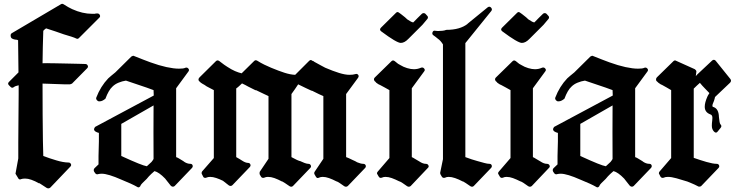

<svg xmlns="http://www.w3.org/2000/svg" viewBox="-20 -946 3942 1029"><path d="M512 -851Q519 -857 515 -865.5Q511 -874 501 -874Q493 -874 488 -873H492Q491 -873 490 -872.5Q489 -872 488 -872H474Q422 -872 367 -897Q347 -906 321 -923Q313 -928 306 -923L43 -768Q37 -764 37 -756Q37 -744 44.5 -739.5Q52 -735 65 -733L63 -734Q66 -733 69 -733Q73 -733 77 -730Q77 -686 78 -644.5Q79 -603 79 -558L28 -507Q19 -498 28 -489L37 -480Q45 -472 54 -479Q61 -485 80 -489Q80 -479 80 -440Q80 -402 79 -319Q78 -236 78 -181Q78 -127 78 -97L63 -15L77 8Q79 13 83.5 15Q88 17 93 14Q101 11 115 11Q144 11 190 37V35Q196 39 205.5 45Q215 51 230 61Q241 67 250 59L356 -52Q364 -59 360 -67Q356 -75 347 -75Q334 -75 317 -78Q300 -81 282 -86.5Q264 -92 245.5 -98Q227 -104 212 -110Q212 -133 211 -150.5Q210 -168 210 -192Q209 -258 208.5 -332Q208 -406 208 -498Q225 -497 240 -497Q255 -497 282.5 -495.5Q310 -494 327 -494Q346 -494 355 -494Q357 -494 361 -496Q365 -498 366 -498L447 -580Q454 -587 450 -595Q446 -603 437 -603Q429 -603 421 -603.5Q413 -604 403 -604Q374 -604 337 -605.5Q300 -607 264 -607H254Q246 -607 232.5 -607.5Q219 -608 208 -607Q209 -654 209.5 -695Q210 -736 212 -781Q216 -785 219 -788Q222 -791 227 -794Q254 -785 276 -778Q298 -771 322 -762Q346 -755 363 -749.5Q380 -744 390 -739Q397 -736 403 -742Z M1009 -46Q1015 -53 1012 -60.5Q1009 -68 1000 -68Q982 -68 964 -81H965Q951 -89 942 -95Q933 -101 924 -104V-473L990 -563Q996 -571 989.5 -578.5Q983 -586 974 -583Q968 -580 959.5 -579Q951 -578 939 -578Q911 -578 872 -586.5Q833 -595 786 -612Q769 -618 747.5 -626.5Q726 -635 698 -646Q696 -648 691.5 -646.5Q687 -645 684 -643L598 -558Q586 -548 576 -540Q566 -532 560 -526Q519 -483 496 -423Q494 -419 496.5 -413.5Q499 -408 503 -406Q507 -403 509 -403Q513 -403 515 -403Q528 -403 545 -417Q562 -463 583 -482Q596 -495 615.5 -503Q635 -511 655 -514Q692 -501 729 -489Q766 -477 803 -463Q803 -454 803.5 -448.5Q804 -443 804 -434L490 -266Q488 -264 486 -260Q484 -256 484 -254Q484 -246 492 -241Q500 -236 509 -234H510Q510 -210 510 -188Q510 -166 509 -150Q508 -132 508 -110Q508 -89 508 -65L487 -45Q483 -41 482.5 -36Q482 -31 484 -27L490 -18Q497 -9 507 -13Q516 -15 525 -15Q542 -15 568.5 -7Q595 1 631 17Q688 40 714 55Q721 60 726.5 57Q732 54 734 47Q736 41 766 13Q767 11 778 -1Q789 -13 808 -29Q832 -23 865 11Q870 17 877.5 27Q885 37 895 49Q900 54 905.5 54.5Q911 55 916 51ZM803 -95Q801 -89 798 -86Q795 -83 792 -78Q786 -73 779.5 -66.5Q773 -60 767 -55Q754 -57 721.5 -70Q689 -83 630 -110V-282L803 -381Q802 -307 802.5 -236.5Q803 -166 803 -95Z M1937 -46Q1943 -53 1939.5 -60.5Q1936 -68 1926 -68Q1914 -68 1892 -77H1893Q1883 -83 1872 -87.5Q1861 -92 1850 -98Q1844 -100 1841.5 -101.5Q1839 -103 1835 -104V-442L1899 -529Q1905 -538 1899.5 -545Q1894 -552 1885 -549Q1878 -547 1870.5 -546Q1863 -545 1853 -545Q1830 -545 1797.5 -555Q1765 -565 1723 -583Q1718 -586 1700.5 -595Q1683 -604 1664 -615Q1662 -618 1657.5 -619Q1653 -620 1650 -623Q1644 -627 1636 -619L1562 -545Q1536 -546 1505 -556Q1474 -566 1433 -583Q1414 -591 1396.5 -599.5Q1379 -608 1358 -621Q1349 -626 1342 -619Q1325 -603 1308.5 -586Q1292 -569 1275 -553Q1258 -557 1239.5 -565Q1221 -573 1198 -588Q1192 -592 1181.5 -599Q1171 -606 1155 -619Q1145 -626 1137 -618L1049 -531Q1043 -525 1044 -518Q1045 -511 1052 -507Q1052 -507 1056 -503Q1062 -499 1066 -496.5Q1070 -494 1076 -491Q1086 -483 1101 -476Q1116 -469 1126 -463V-99L1063 -27Q1058 -18 1063 -11L1069 1Q1071 6 1076.5 7Q1082 8 1086 6Q1095 2 1106 2Q1121 2 1139 8Q1157 14 1175 23Q1186 31 1207 48Q1218 54 1226 46L1319 -51Q1325 -58 1321.5 -65.5Q1318 -73 1309 -73Q1303 -73 1295 -76Q1287 -79 1281 -83Q1273 -88 1262.5 -94.5Q1252 -101 1246 -104V-472Q1256 -479 1263 -486Q1270 -493 1277 -499Q1285 -495 1294.5 -490.5Q1304 -486 1310 -482L1348 -463Q1351 -462 1353 -462Q1356 -462 1358 -460Q1377 -451 1393.5 -443Q1410 -435 1419 -431V-95L1372 -25Q1370 -18 1372 -11L1379 1Q1382 6 1387 7Q1392 8 1397 6Q1405 2 1416 2Q1433 2 1451 8.5Q1469 15 1492 27V26Q1498 29 1507 35Q1516 41 1532 52Q1542 58 1550 51L1643 -46Q1649 -52 1645.5 -60Q1642 -68 1632 -68Q1625 -68 1612.5 -72.5Q1600 -77 1588 -83Q1585 -83 1579.5 -85.5Q1574 -88 1571 -89Q1565 -92 1556.5 -96.5Q1548 -101 1542 -104V-442Q1551 -455 1560.5 -468Q1570 -481 1578 -494Q1603 -481 1619 -474Q1635 -467 1647 -461Q1651 -459 1653 -459Q1656 -459 1658 -457Q1675 -448 1689.5 -441.5Q1704 -435 1713 -431V-95L1666 -25Q1662 -18 1666 -11L1673 1Q1679 12 1690 6Q1698 2 1710 2Q1725 2 1743.5 8.5Q1762 15 1785 27V26Q1791 29 1800.5 35Q1810 41 1825 52Q1835 58 1844 51Z M2270 -844Q2274 -848 2273.5 -853.5Q2273 -859 2269 -862L2260 -872Q2252 -879 2242 -873Q2230 -862 2218.5 -850Q2207 -838 2195 -826Q2186 -826 2163 -842L2164 -841Q2155 -850 2150.5 -853.5Q2146 -857 2141 -861Q2135 -866 2129 -870.5Q2123 -875 2117 -879Q2109 -885 2101 -876L2022 -798Q2011 -787 2023 -778Q2106 -716 2128 -716Q2148 -716 2169 -738L2244 -813ZM2273 -46Q2280 -52 2276 -60Q2272 -68 2262 -68Q2246 -68 2227 -81Q2214 -88 2204 -94.5Q2194 -101 2187 -104V-473L2253 -563Q2260 -571 2253 -579Q2246 -587 2236 -583Q2218 -575 2198 -575Q2182 -575 2162 -581Q2142 -587 2126 -597Q2121 -599 2113.5 -604Q2106 -609 2096 -618Q2086 -626 2078 -618L1989 -531Q1983 -525 1984.5 -518Q1986 -511 1993 -507Q1993 -507 1996 -503Q2002 -499 2006 -496Q2010 -493 2016 -491Q2028 -485 2042 -477Q2056 -469 2067 -463V-99L2005 -27Q1997 -18 2003 -11L2010 1Q2013 6 2017.5 7Q2022 8 2027 6Q2035 2 2046 2Q2062 2 2080 8.5Q2098 15 2122 27V26Q2128 29 2137.5 35Q2147 41 2162 52Q2172 58 2181 51Z M2613 -887Q2620 -896 2612 -905Q2604 -914 2594 -907L2485 -818H2486Q2445 -786 2372 -786Q2362 -782 2350.5 -781Q2339 -780 2332 -780Q2328 -780 2324 -780Q2319 -780 2313 -781Q2302 -784 2298 -773Q2294 -762 2304 -756Q2312 -750 2315 -748Q2316 -747 2320.5 -743.5Q2325 -740 2326 -739Q2341 -729 2354 -708V-93L2339 -20Q2339 -15 2341 -11L2348 1Q2351 6 2356 7Q2361 8 2366 6Q2373 2 2385 2Q2400 2 2419 8.5Q2438 15 2461 27V26Q2467 29 2476 35Q2485 41 2501 52Q2511 58 2519 51L2612 -46Q2618 -53 2615 -60.5Q2612 -68 2603 -68Q2592 -68 2576 -72.5Q2560 -77 2538 -83Q2523 -87 2508 -92Q2493 -97 2474 -104V-715Z M2919 -844Q2923 -848 2922.5 -853.5Q2922 -859 2918 -862L2909 -872Q2901 -879 2891 -873Q2879 -862 2867.5 -850Q2856 -838 2844 -826Q2835 -826 2812 -842L2813 -841Q2804 -850 2799.5 -853.5Q2795 -857 2790 -861Q2784 -866 2778 -870.5Q2772 -875 2766 -879Q2758 -885 2750 -876L2671 -798Q2660 -787 2672 -778Q2755 -716 2777 -716Q2797 -716 2818 -738L2893 -813ZM2922 -46Q2929 -52 2925 -60Q2921 -68 2911 -68Q2895 -68 2876 -81Q2863 -88 2853 -94.5Q2843 -101 2836 -104V-473L2902 -563Q2909 -571 2902 -579Q2895 -587 2885 -583Q2867 -575 2847 -575Q2831 -575 2811 -581Q2791 -587 2775 -597Q2770 -599 2762.5 -604Q2755 -609 2745 -618Q2735 -626 2727 -618L2638 -531Q2632 -525 2633.5 -518Q2635 -511 2642 -507Q2642 -507 2645 -503Q2651 -499 2655 -496Q2659 -493 2665 -491Q2677 -485 2691 -477Q2705 -469 2716 -463V-99L2654 -27Q2646 -18 2652 -11L2659 1Q2662 6 2666.5 7Q2671 8 2676 6Q2684 2 2695 2Q2711 2 2729 8.5Q2747 15 2771 27V26Q2777 29 2786.5 35Q2796 41 2811 52Q2821 58 2830 51Z M3469 -46Q3475 -53 3472 -60.5Q3469 -68 3460 -68Q3442 -68 3424 -81H3425Q3411 -89 3402 -95Q3393 -101 3384 -104V-473L3450 -563Q3456 -571 3449.5 -578.5Q3443 -586 3434 -583Q3428 -580 3419.5 -579Q3411 -578 3399 -578Q3371 -578 3332 -586.5Q3293 -595 3246 -612Q3229 -618 3207.5 -626.5Q3186 -635 3158 -646Q3156 -648 3151.5 -646.5Q3147 -645 3144 -643L3058 -558Q3046 -548 3036 -540Q3026 -532 3020 -526Q2979 -483 2956 -423Q2954 -419 2956.5 -413.5Q2959 -408 2963 -406Q2967 -403 2969 -403Q2973 -403 2975 -403Q2988 -403 3005 -417Q3022 -463 3043 -482Q3056 -495 3075.5 -503Q3095 -511 3115 -514Q3152 -501 3189 -489Q3226 -477 3263 -463Q3263 -454 3263.5 -448.5Q3264 -443 3264 -434L2950 -266Q2948 -264 2946 -260Q2944 -256 2944 -254Q2944 -246 2952 -241Q2960 -236 2969 -234H2970Q2970 -210 2970 -188Q2970 -166 2969 -150Q2968 -132 2968 -110Q2968 -89 2968 -65L2947 -45Q2943 -41 2942.5 -36Q2942 -31 2944 -27L2950 -18Q2957 -9 2967 -13Q2976 -15 2985 -15Q3002 -15 3028.5 -7Q3055 1 3091 17Q3148 40 3174 55Q3181 60 3186.5 57Q3192 54 3194 47Q3196 41 3226 13Q3227 11 3238 -1Q3249 -13 3268 -29Q3292 -23 3325 11Q3330 17 3337.5 27Q3345 37 3355 49Q3360 54 3365.5 54.5Q3371 55 3376 51ZM3263 -95Q3261 -89 3258 -86Q3255 -83 3252 -78Q3246 -73 3239.5 -66.5Q3233 -60 3227 -55Q3214 -57 3181.5 -70Q3149 -83 3090 -110V-282L3263 -381Q3262 -307 3262.5 -236.5Q3263 -166 3263 -95Z M3894 -523 3816 -620Q3812 -625 3806.5 -625.5Q3801 -626 3796 -621L3717 -547L3709 -538L3712 -561Q3713 -565 3710 -569Q3707 -573 3704 -575L3604 -620Q3596 -625 3589 -618L3500 -531Q3495 -525 3496 -518Q3497 -511 3504 -507Q3504 -507 3508 -503Q3514 -499 3518 -496Q3522 -493 3528 -491Q3538 -485 3553 -477Q3568 -469 3577 -463V-99L3515 -27Q3508 -18 3514 -11L3520 1Q3523 6 3528.5 7Q3534 8 3538 6Q3545 2 3560 2Q3578 2 3605.5 9.5Q3633 17 3664 27Q3673 31 3687 36.5Q3701 42 3722 53Q3725 55 3730.5 54Q3736 53 3738 51L3831 -46Q3837 -53 3833.5 -60.5Q3830 -68 3821 -68Q3801 -68 3766.5 -78Q3732 -88 3698 -100V-471Q3707 -480 3714.5 -487Q3722 -494 3731 -502Q3744 -486 3756 -474Q3768 -462 3782 -447Q3776 -438 3774.5 -435Q3773 -432 3771 -428Q3757 -396 3757 -374Q3757 -344 3787 -333Q3798 -330 3798 -314Q3798 -311 3797.5 -306.5Q3797 -302 3797 -299Q3796 -293 3795.5 -285.5Q3795 -278 3795 -272Q3795 -253 3806.5 -241Q3818 -229 3827 -242L3843 -262Q3850 -271 3841 -280Q3836 -285 3833 -319Q3832 -362 3805 -372Q3798 -373 3798 -379Q3798 -386 3802.5 -395.5Q3807 -405 3810 -417L3812 -426L3813 -427L3893 -503Q3902 -513 3894 -523Z"/></svg>

Font: MM Taunggyi
Style: Regular
Weight: 400
Designer: Khon Soe Zaw Thu
Version: Version 1.00 July 18, 2016, initial release